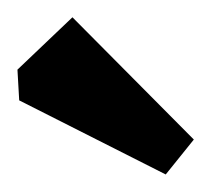

<svg xmlns="http://www.w3.org/2000/svg" viewBox="-20 -718 242 220"><path d="M169.9 -518.1 2 -603 0 -638.2 63 -698.2 202.1 -558.1Z"/></svg>

Font: Grenze SemiBold
Style: Regular
Weight: 600
Designer: Renata Polastri
Foundry: Omnibus-Type
Version: Version 1.002;PS 001.002;hotconv 1.0.88;makeotf.lib2.5.64775